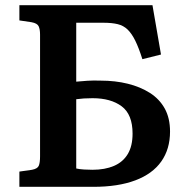

<svg xmlns="http://www.w3.org/2000/svg" viewBox="-20 -723 720 743"><path d="M55 0V-59L104 -66Q125 -70 130 -81.5Q135 -93 135 -118V-589Q135 -610 129.5 -621.5Q124 -633 102 -637L55 -644V-703H570L603 -512L531 -494Q517 -538 503.5 -565.5Q490 -593 474 -608.5Q458 -624 435.5 -629.5Q413 -635 380 -635H275V-407Q296 -409 318.5 -410.5Q341 -412 370 -411Q426 -411 474.5 -399Q523 -387 560 -363.5Q597 -340 617.5 -303Q638 -266 638 -214Q638 -146 604 -98Q570 -50 503.5 -25Q437 0 341 0ZM338 -66Q386 -66 421 -81Q456 -96 474.5 -127Q493 -158 493 -206Q493 -280 451 -311.5Q409 -343 338 -343Q320 -343 304.5 -342Q289 -341 275 -339V-71Q288 -68 305.5 -67Q323 -66 338 -66Z"/></svg>

Font: Literata 18pt SemiBold
Style: Regular
Weight: 600
Designer: Latin by Veronika Burian and Jose Scaglione. Greek by Irene Vlachou. Cyrillic by Vera Evstafieva.
Foundry: TypeTogether
Version: Version 3.103;gftools[0.9.29]